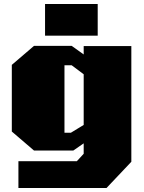

<svg xmlns="http://www.w3.org/2000/svg" viewBox="-20 -752 720 959"><path d="M205 -574V-732H468V-574ZM72 187V53H364L398 16V-36L346 0H150L39 -95V-428L150 -523H338L398 -480V-522H636V56L512 187ZM302 -89H334L398 -128V-381L338 -426H302Z"/></svg>

Font: Tomorrow ExtraBold
Style: Regular
Weight: 800
Designer: Tony de Marco, Monica Rizzolli
Foundry: Just in Type
Version: Version 2.002